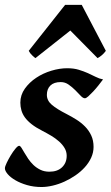

<svg xmlns="http://www.w3.org/2000/svg" viewBox="-29 -731 445 771"><path d="M384.8 -412.1Q376.5 -400.9 366 -387.7Q355.5 -374.5 345 -363.3Q334.5 -352.1 325.7 -344.2Q316.9 -336.4 312 -336.4Q304.2 -336.4 294.7 -346.7Q285.2 -356.9 273.2 -368.9Q261.2 -380.9 246.8 -391.1Q232.4 -401.4 214.8 -401.4Q187.5 -401.4 173.3 -387.5Q159.2 -373.5 159.2 -350.1Q159.2 -327.1 179.2 -310.1Q199.2 -293 238.8 -272.9Q258.8 -262.7 278.1 -250.5Q297.4 -238.3 312.7 -222.7Q328.1 -207 337.4 -187Q346.7 -167 346.7 -141.1Q346.7 -118.7 337.2 -97.9Q327.6 -77.1 311.5 -59.3Q295.4 -41.5 274.2 -26.9Q252.9 -12.2 229.7 -1.7Q206.5 8.8 182.6 14.4Q158.7 20 137.7 20Q106.4 20 79.6 12.2Q52.7 4.4 33 -7.1Q13.2 -18.6 2 -31.7Q-9.3 -44.9 -9.3 -55.2Q-9.3 -62 -2.2 -76.9Q4.9 -91.8 14.2 -107.2Q23.4 -122.6 33 -134Q42.5 -145.5 47.9 -145.5Q52.2 -145.5 57.1 -137.7Q62 -129.9 68.6 -118.4Q75.2 -106.9 84.2 -93.5Q93.3 -80.1 105.2 -68.6Q117.2 -57.1 133.1 -49.3Q148.9 -41.5 169.4 -41.5Q201.7 -41.5 220.2 -59.3Q238.8 -77.1 238.8 -105.5Q238.8 -122.1 230.5 -136.2Q222.2 -150.4 208.3 -162.8Q194.3 -175.3 176.8 -185.8Q159.2 -196.3 141.1 -205.6Q115.2 -218.8 98.1 -232.2Q81.1 -245.6 71 -259.5Q61 -273.4 56.9 -288.3Q52.7 -303.2 52.7 -318.8Q52.7 -349.6 70.8 -375Q88.9 -400.4 116.5 -418.7Q144 -437 177.2 -447Q210.4 -457 240.7 -457Q267.1 -457 287.1 -450.9Q307.1 -444.8 324 -437.3Q340.8 -429.7 355.2 -422.4Q369.6 -415 384.8 -412.1ZM396 -526.9Q389.2 -517.1 379.9 -509.3Q370.6 -501.5 362.8 -497.6L253.4 -608.4L113.3 -497.6Q108.9 -500.5 100.1 -508.8Q91.3 -517.1 86.4 -526.9L232.4 -711.4H299.3Z"/></svg>

Font: Gentium Basic
Style: Bold Italic
Weight: 700
Italic angle: -8°
Designer: J. Victor Gaultney and Annie Olsen
Foundry: SIL International
Version: Version 1.102; 2013; Maintenance release